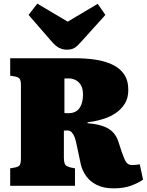

<svg xmlns="http://www.w3.org/2000/svg" viewBox="-20 -1021 806 1055"><path d="M605 14Q549 14 511.5 -5Q474 -24 453 -54Q432 -84 424 -118L398 -240Q395 -254 389.5 -268.5Q384 -283 374.5 -293.5Q365 -304 351 -304Q347 -304 341.5 -304Q336 -304 331 -303V-154Q331 -135 335.5 -121.5Q340 -108 367 -101L392 -96V0H36V-96L64 -101Q83 -105 89 -114.5Q95 -124 95 -154V-553Q95 -576 89 -586.5Q83 -597 61 -601L36 -605V-701H393Q450 -701 502 -693.5Q554 -686 595.5 -667Q637 -648 661 -614Q685 -580 685 -527Q685 -481 665 -450Q645 -419 615.5 -399.5Q586 -380 554 -369.5Q522 -359 496.5 -354.5Q471 -350 461 -349V-344Q535 -338 575 -314.5Q615 -291 631 -241L648 -189Q658 -161 665.5 -144Q673 -127 683 -120.5Q693 -114 707 -114Q718 -114 728 -115.5Q738 -117 748 -118L766 -34Q743 -17 702 -1.5Q661 14 605 14ZM357 -399Q383 -399 400.5 -411Q418 -423 427 -446.5Q436 -470 436 -502Q436 -536 423.5 -555Q411 -574 393.5 -582Q376 -590 361 -590H334V-400Q339 -399 345 -399Q351 -399 357 -399ZM348 -748Q326 -748 306 -757.5Q286 -767 262 -795L137 -939L185 -1001L352 -902L517 -1000L559 -939L431 -797Q407 -769 390.5 -758.5Q374 -748 348 -748Z"/></svg>

Font: Literata Black
Style: Regular
Weight: 900
Designer: Latin by Veronika Burian and Jose Scaglione. Greek by Irene Vlachou. Cyrillic by Vera Evstafieva.
Foundry: TypeTogether
Version: Version 3.103;gftools[0.9.29]